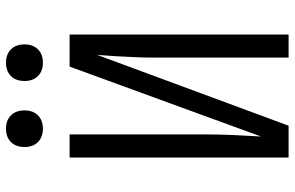

<svg xmlns="http://www.w3.org/2000/svg" viewBox="-191 -791 982 640"><g transform="rotate(-90 300.0 -471.0)"><path d="M95 0V-730H172V-280Q172 -230 169.5 -176Q167 -122 165 -92L398 -730H505V0H428V-450Q428 -479 429.5 -514Q431 -549 433 -582Q435 -615 437 -638L201 0ZM411 -819Q383 -819 366.5 -835.5Q350 -852 350 -880Q350 -909 366.5 -925.5Q383 -942 411 -942Q439 -942 455.5 -925.5Q472 -909 472 -880Q472 -852 455.5 -835.5Q439 -819 411 -819ZM191 -819Q163 -819 146.5 -835.5Q130 -852 130 -880Q130 -909 146.5 -925.5Q163 -942 191 -942Q219 -942 235.5 -925.5Q252 -909 252 -880Q252 -852 235.5 -835.5Q219 -819 191 -819Z"/></g></svg>

Font: JetBrains Mono NL Light
Style: Regular
Weight: 300
Monospace: yes
Designer: Philipp Nurullin, Konstantin Bulenkov
Foundry: JetBrains
Version: Version 2.305; ttfautohint (v1.8.4.7-5d5b)